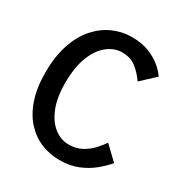

<svg xmlns="http://www.w3.org/2000/svg" viewBox="-183 -922 1021 1073"><g transform="rotate(30 327.5 -385.0)"><path d="M350.5 14Q288.5 14 232.5 -8.8Q176.5 -31.5 132.8 -79Q89 -126.5 64 -199.5Q39 -272.5 39 -372.5Q39 -477 65.5 -554.5Q92 -632 137.5 -683Q183 -734 240.5 -759.2Q298 -784.5 360.5 -784.5Q423.5 -784.5 470.8 -765.8Q518 -747 550.2 -720Q582.5 -693 599 -667L510.5 -585Q484.5 -623.5 448 -653.2Q411.5 -683 355.5 -683Q306.5 -683 262.5 -649Q218.5 -615 191.2 -546.8Q164 -478.5 164 -376Q164 -282 190 -217.5Q216 -153 259 -120Q302 -87 352.5 -87Q400.5 -87 436.5 -107Q472.5 -127 498 -155Q523.5 -183 539 -206.5L625 -124Q597.5 -91.5 558.5 -59.5Q519.5 -27.5 468 -6.8Q416.5 14 350.5 14Z"/></g></svg>

Font: Junction SemiBold
Style: Regular
Weight: 600
Designer: Caroline Hadilaksono
Foundry: Caroline Hadilaksono, Tyler Finck, The League of Moveable Type
Version: Version 2.000; ttfautohint (v1.8.3)